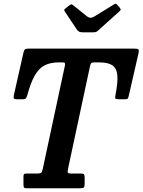

<svg xmlns="http://www.w3.org/2000/svg" viewBox="-20 -1011 766 1031"><path d="M106 -20.5V-62Q106 -72 108.8 -75.5Q111.5 -79 121 -79H178Q196 -79 201 -83.5Q206 -88 209.5 -103.5L328.5 -658.5Q330.5 -668.5 328.2 -672.2Q326 -676 313 -676H296.5Q250.5 -676 219.5 -660Q188.5 -644 166.8 -605.8Q145 -567.5 126.5 -500Q123 -489 119.2 -483.5Q115.5 -478 101 -478H71Q56 -478 54 -483.5Q52 -489 54.5 -500.5L106 -728.5Q109 -741 113.5 -745.5Q118 -750 134 -750H700Q719.5 -750 723.5 -745.5Q727.5 -741 723.5 -724L671.5 -497Q669 -485 665.8 -481.5Q662.5 -478 647.5 -478H620.5Q602.5 -478 599.8 -482.2Q597 -486.5 600 -501Q613.5 -568.5 610 -606.8Q606.5 -645 583 -660.5Q559.5 -676 513 -676H487Q474 -676 470 -672Q466 -668 463.5 -656.5L345.5 -105.5Q342 -90 344.2 -84.5Q346.5 -79 365.5 -79H414.5Q428 -79 431.2 -74.8Q434.5 -70.5 434.5 -56.5V-23.5Q434.5 -7.5 429.5 -3.8Q424.5 0 409 0H124Q112 0 109 -4Q106 -8 106 -20.5ZM393.5 -851 328.5 -948.5Q324.5 -954 324.8 -957.8Q325 -961.5 332.5 -966.5L352.5 -982.5Q361 -988.5 364.2 -987.8Q367.5 -987 374 -982L445.5 -924.5Q456 -916 466 -915.8Q476 -915.5 490 -924.5L591.5 -987Q600 -992 603.2 -990.5Q606.5 -989 611.5 -983L623 -969.5Q628 -963 628 -959.5Q628 -956 620.5 -949.5L508.5 -848.5Q502 -842.5 497 -840Q492 -837.5 480.5 -837.5H425Q411 -837.5 404.8 -841Q398.5 -844.5 393.5 -851Z"/></svg>

Font: Besley* Narrow Semi
Style: Italic
Weight: 600
Width: 4
Italic angle: -13°
Designer: Owen Earl
Foundry: indestructible type*
Version: Version 3.000; ttfautohint (v1.8.3)